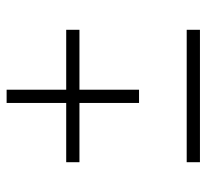

<svg xmlns="http://www.w3.org/2000/svg" viewBox="-42 -582 624 580"><g transform="rotate(-90 270.0 -292.0)"><path d="M249 -184V-364H70V-404H249V-584H289V-404H470V-364H289V-184ZM70 0V-40H470V0Z"/></g></svg>

Font: Saira Thin ExtraLight
Style: Regular
Weight: 250
Version: Version 1.101